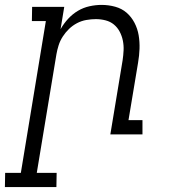

<svg xmlns="http://www.w3.org/2000/svg" viewBox="-69 -548 689 783"><path d="M161 215H-49L-48 157H16L118 -462H61L62 -520H193L178 -429Q191 -452 209 -471.5Q227 -491 249 -504Q271 -517 296 -522.5Q321 -528 345 -528Q374 -528 401 -520.5Q428 -513 447.5 -496Q467 -479 479.5 -455Q492 -431 496.5 -404Q501 -377 500 -349Q499 -321 494 -292L455 -58H512V0H381L431 -302Q434 -322 435 -342.5Q436 -363 432 -382.5Q428 -402 419 -419Q410 -436 395.5 -448Q381 -460 361.5 -465Q342 -470 322 -470Q303 -470 283 -466.5Q263 -463 245 -453.5Q227 -444 212.5 -430Q198 -416 187 -399Q176 -382 170 -363Q164 -344 161 -326L81 157H162Z"/></svg>

Font: Iosevka HT Light Extended
Style: Italic
Weight: 300
Width: 7
Italic angle: -9°
Monospace: yes
Designer: Belleve Invis
Foundry: Belleve Invis
Version: Version 32.3.0; ttfautohint (v1.8.4)